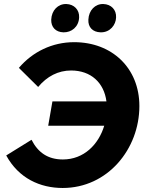

<svg xmlns="http://www.w3.org/2000/svg" viewBox="-20 -919 733 956"><path d="M241 -414 220 -293H499C471 -200 398 -125 293 -125C218 -125 169 -160 137 -223L11 -145C73 -31 180 17 292 17C516 17 674 -177 674 -391C674 -580 538 -709 349 -709C240 -709 142 -661 74 -581L170 -486C214 -539 270 -568 334 -568C433 -568 498 -507 510 -414ZM296 -758C336 -757 372 -785 374 -832C376 -870 349 -898 310 -899C269 -900 237 -868 235 -821C234 -784 257 -759 296 -758ZM481 -758C529 -757 557 -796 558 -832C560 -870 534 -898 494 -899C454 -900 422 -868 420 -821C418 -784 441 -759 481 -758Z"/></svg>

Font: Fixel Display
Style: Bold Italic
Weight: 700
Italic angle: -10°
Designer: AlfaBravo + MacPaw
Foundry: Kyrylo Tkachov, Marchela Mozhyna, Serhii Makarenko, Maria Weinstein, Zakhar Kryvoshyya
Version: Version 1.210;Glyphs 3.2 (3217)